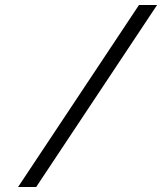

<svg xmlns="http://www.w3.org/2000/svg" viewBox="-20 -672 645 764"><path d="M52 72H124L605 -652H533Z"/></svg>

Font: Charger Static
Style: Obl
Weight: 1000
Designer: Jasper
Foundry: KineticPlasma Fonts/Cannot Into Space Fonts
Version: Version 1.1